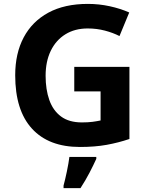

<svg xmlns="http://www.w3.org/2000/svg" viewBox="-20 -744 764 985"><path d="M361 -401H644V-31Q588 -12 527.5 -1Q467 10 390 10Q230 10 144 -84Q58 -178 58 -358Q58 -470 101.5 -552Q145 -634 228 -679Q311 -724 431 -724Q488 -724 543 -712Q598 -700 643 -680L593 -559Q560 -576 518 -587Q476 -598 430 -598Q364 -598 315.5 -568Q267 -538 240.5 -483.5Q214 -429 214 -355Q214 -285 233 -231Q252 -177 293 -146.5Q334 -116 400 -116Q432 -116 454.5 -119Q477 -122 496 -126V-275H361ZM474 61V71Q459 104 439 142.5Q419 181 393 221H306V208Q314 179 323 136Q332 93 336 61Z"/></svg>

Font: Noto IKEA Latin
Style: Bold
Weight: 700
Designer: Monotype Design Team
Foundry: Monotype Imaging Inc.
Version: Version 1.0